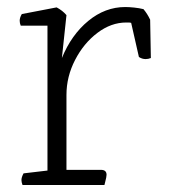

<svg xmlns="http://www.w3.org/2000/svg" viewBox="-20 -526 486 546"><path d="M277 0H44Q41 -8 41 -14Q41 -22 47 -33L115 -41V-453H39Q36 -460 36 -467Q36 -476 42 -486L141 -505Q158 -496 169 -483L156 -361Q183 -427 231 -466.5Q279 -506 336 -506Q347 -506 361.5 -504.5Q376 -503 388 -500Q399 -487 407 -470L409 -361Q402 -358 394 -358Q384 -358 375 -364L353 -461Q349 -462 345.5 -462Q342 -462 339 -462Q296 -462 257 -432.5Q218 -403 193.5 -355.5Q169 -308 169 -256V-43H267Q283 -43 283 -29Q283 -23 279 -8Z"/></svg>

Font: Scope One
Style: Regular
Weight: 400
Designer: Dalton Maag Ltd
Foundry: Dalton Maag Ltd
Version: Version 1.001; ttfautohint (v1.4.1) -l 11 -r 50 -G 50 -x 14 